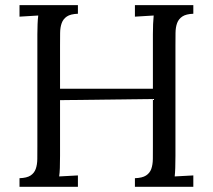

<svg xmlns="http://www.w3.org/2000/svg" viewBox="-20 -720 820 740"><path d="M569.3 -338.4 211.4 -334V-119.1Q211.4 -91.8 210.7 -72.3Q210 -52.7 208 -40L280.3 -43.9V0H55.2V-33.2Q83.5 -34.2 97.7 -43.5Q111.8 -52.7 117.7 -68.8Q123.5 -85 123.8 -107.2Q124 -129.4 124 -155.8V-587.9Q124 -608.4 124.8 -626.7Q125.5 -645 127.4 -660.2L55.2 -655.8V-700.2H280.3V-667Q252 -666 237.8 -656.5Q223.6 -647 217.8 -630.9Q211.9 -614.7 211.7 -592.8Q211.4 -570.8 211.4 -543.9V-377.9H569.3V-587.9Q569.3 -629.9 572.3 -660.2L500 -655.8V-700.2H725.1V-667Q697.3 -666 682.9 -656.5Q668.5 -647 662.6 -630.9Q656.7 -614.7 656.5 -592.8Q656.2 -570.8 656.2 -543.9V-119.1Q656.2 -65.4 653.3 -40L725.1 -43.9V0H500V-33.2Q528.3 -34.2 542.7 -43.5Q557.1 -52.7 563 -68.8Q568.8 -85 569.1 -107.2Q569.3 -129.4 569.3 -155.8Z"/></svg>

Font: Lora
Style: Regular
Weight: 400
Designer: Olga Karpushina, Alexei Vanyashin
Foundry: Cyreal (www.cyreal.org, a@cyreal.org)
Version: Version 1.014